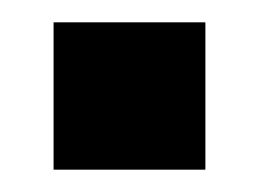

<svg xmlns="http://www.w3.org/2000/svg" viewBox="-20 -433 232 172"><path d="M28 -413H164V-281H28Z"/></svg>

Font: CyStack Display SemiBold
Style: Regular
Weight: 600
Designer: Weizhong Zhang
Foundry: 本地遙控
Version: Version 1.000;Glyphs 3.1.2 (3151)